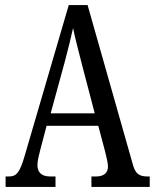

<svg xmlns="http://www.w3.org/2000/svg" viewBox="-20 -734 608 754"><path d="M2 0H198V-41H177C141 -41 127 -59 127 -86C127 -104 134 -129 138 -145L163 -240H366L393 -138C398 -118 404 -93 404 -80C404 -56 389 -41 357 -41H339V0H568V-41H560C527 -41 512 -51 502 -87L324 -714H250L76 -119C57 -55 44 -41 15 -41H2ZM179 -289 234 -490C247 -539 259 -587 267 -624C274 -587 287 -540 302 -480L352 -289Z"/></svg>

Font: Noto Serif Georgian ExtraCondensed
Style: Regular
Weight: 400
Width: 2
Designer: Monotype Design Team, Akaki Razmadze
Foundry: Google LLC
Version: Version 2.003